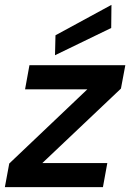

<svg xmlns="http://www.w3.org/2000/svg" viewBox="-31 -769 535 789"><path d="M-11 0 7 -97 328 -402H72L90 -501H484L466 -405L143 -99H410L392 0ZM195 -542 197 -624 427 -749 426 -654Z"/></svg>

Font: DM Sans 17pt SemiBold
Style: Italic
Weight: 600
Italic angle: -10°
Version: Version 4.004;gftools[0.9.30]